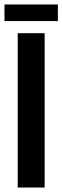

<svg xmlns="http://www.w3.org/2000/svg" viewBox="-46 -836 278 856"><path d="M33 0V-688H153V0ZM-26 -742V-816H212V-742Z"/></svg>

Font: Saira Ultra Condensed ExtraBold
Style: Regular
Weight: 800
Width: 1
Designer: Hector Gatti with collaboration of the Omnibus-Type team
Foundry: Omnibus-Type
Version: Version 1.001; ttfautohint (v1.8)